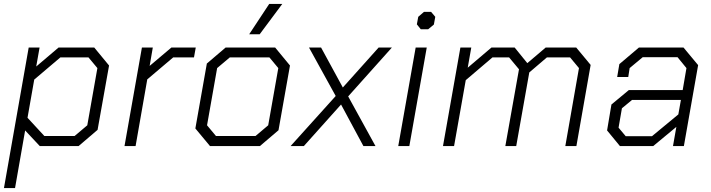

<svg xmlns="http://www.w3.org/2000/svg" viewBox="-21 -738 3594 970"><path d="M124 -498H179L162 -402L275 -498H455L530 -407L472 -82L376 0H180L106 -79L55 212H-1ZM356 -51 420 -105 471 -394 426 -448H284L152 -336L118 -143L203 -51Z M696 -498H751L735 -405L845 -498H968L959 -448H854L723 -337L664 0H608Z M966 -89 1024 -417 1119 -498H1369L1444 -407L1386 -80L1292 0H1040ZM1270 -51 1334 -105 1385 -394 1340 -448H1140L1076 -394L1025 -105L1070 -51ZM1339 -718H1405L1291 -565H1238Z M1815 0 1702 -210 1514 0H1447L1675 -253L1540 -498H1601L1711 -296L1892 -498H1959L1738 -251L1876 0Z M2085 -615 2092 -653 2121 -678H2157L2178 -653L2171 -614L2142 -590H2105ZM2079 -498H2135L2047 0H1991Z M2305 -498H2360L2342 -396L2462 -498H2579L2643 -419L2736 -498H2890L2963 -410L2891 0H2835L2904 -394L2859 -448H2742L2653 -372L2587 0H2532L2601 -388L2551 -448H2467L2332 -333L2273 0H2217Z M3046 -79 3068 -210 3156 -283H3428L3447 -394L3402 -449H3226L3160 -394L3153 -349H3097L3108 -414L3207 -498H3432L3506 -409L3434 0H3379L3396 -97L3279 0H3111ZM3273 -50 3406 -160 3419 -233H3172L3121 -191L3104 -93L3140 -50Z"/></svg>

Font: Chakra Petch Light
Style: Italic
Weight: 300
Italic angle: -10°
Designer: Katatrad Aksorn Co.,Ltd.
Foundry: Cadson Demak Co.,Ltd.
Version: Version 1.000; ttfautohint (v1.6)